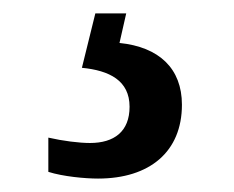

<svg xmlns="http://www.w3.org/2000/svg" viewBox="-20 -29 348 286"><path d="M126 237C203 237 251 197 251 127C251 73 217 41 158 35L168 -9H122L102 72C143 76 173 91 173 130C173 167 150 184 114 184C98 184 74 181 52 176V227C74 234 107 237 126 237Z"/></svg>

Font: Noto Serif SemiCondensed Medium
Style: Regular
Weight: 500
Width: 4
Designer: Monotype Design Team
Foundry: Monotype Imaging Inc.
Version: Version 2.014